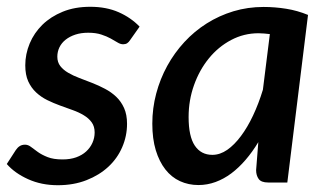

<svg xmlns="http://www.w3.org/2000/svg" viewBox="-25 -538 964 566"><path d="M359 -420.5Q354.5 -413.5 349.8 -410.5Q345 -407.5 338 -407.5Q330 -407.5 321.5 -412.8Q313 -418 301.2 -424.5Q289.5 -431 273.5 -436.2Q257.5 -441.5 235 -441.5Q214 -441.5 197.2 -436Q180.5 -430.5 168.5 -421Q156.5 -411.5 150.2 -398.5Q144 -385.5 144 -371Q144 -354.5 152.8 -343.2Q161.5 -332 176 -323.5Q190.5 -315 209 -308Q227.5 -301 246.8 -293.5Q266 -286 284.5 -276.2Q303 -266.5 317.5 -252.8Q332 -239 340.8 -219.5Q349.5 -200 349.5 -173Q349.5 -137 335.2 -104Q321 -71 294.2 -46.2Q267.5 -21.5 229.8 -6.8Q192 8 145.5 8Q97 8 57.8 -9.8Q18.5 -27.5 -5 -54.5L21.5 -95.5Q26.5 -103 33 -107.2Q39.5 -111.5 49 -111.5Q58 -111.5 66.5 -104.8Q75 -98 86.8 -89.8Q98.5 -81.5 115.5 -74.8Q132.5 -68 159.5 -68Q182 -68 199.5 -74.2Q217 -80.5 229 -91.5Q241 -102.5 247.5 -117Q254 -131.5 254 -147.5Q254 -165.5 245.2 -177.5Q236.5 -189.5 222 -198.2Q207.5 -207 189.2 -213.5Q171 -220 151.8 -227Q132.5 -234 114.2 -243Q96 -252 81.5 -265.5Q67 -279 58.2 -298.2Q49.5 -317.5 49.5 -345.5Q49.5 -378.5 62.5 -409.8Q75.5 -441 100 -465Q124.5 -489 160 -503.5Q195.5 -518 241 -518Q288.5 -518 324.8 -502Q361 -486 386.5 -459.5Z M822 0H765.5Q745 0 737.5 -10.5Q730 -21 730 -36.5L736.5 -119Q719 -90 699 -66.8Q679 -43.5 657 -27Q635 -10.5 610.5 -1.5Q586 7.5 560 7.5Q530.5 7.5 505.5 -4Q480.5 -15.5 462.5 -38.5Q444.5 -61.5 434.2 -95.2Q424 -129 424 -173.5Q424 -219 435.5 -262.2Q447 -305.5 468 -343.8Q489 -382 518.5 -414Q548 -446 584.5 -469Q621 -492 663.2 -504.8Q705.5 -517.5 752 -517.5Q785.5 -517.5 818.5 -512.2Q851.5 -507 883 -494ZM601 -81.5Q623.5 -81.5 644.8 -96.2Q666 -111 685.2 -136.8Q704.5 -162.5 721 -197.5Q737.5 -232.5 750 -273.5L770.5 -437.5Q762 -438.5 753.8 -439.2Q745.5 -440 737 -440Q694 -440 656.2 -420Q618.5 -400 590.8 -366Q563 -332 547 -287.2Q531 -242.5 531 -193Q531 -136 549.2 -108.8Q567.5 -81.5 601 -81.5Z"/></svg>

Font: Lato Semibold
Style: Italic
Weight: 600
Italic angle: -7°
Designer: Lukasz Dziedzic
Foundry: tyPoland Lukasz Dziedzic
Version: Version 2.006; 2014-01-15